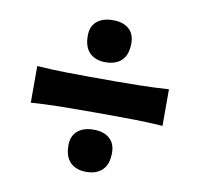

<svg xmlns="http://www.w3.org/2000/svg" viewBox="-70 -709 779 748"><g transform="rotate(10 319.0 -335.0)"><path d="M317.6 -468.3Q358.2 -468.3 381.2 -490.6Q404.2 -512.9 404.2 -558.9Q404.2 -595.4 381.4 -615.2Q358.6 -634.9 318.7 -634.9Q278.6 -634.9 255.2 -615.2Q231.8 -595.4 231.8 -558.9Q231.8 -512.9 254.8 -490.6Q277.9 -468.3 317.6 -468.3ZM317.6 -34.6Q358.2 -34.6 381.2 -57Q404.2 -79.4 404.2 -125.4Q404.2 -161.9 381.4 -181.8Q358.6 -201.7 318.7 -201.7Q278.6 -201.7 255.2 -181.8Q231.8 -161.9 231.8 -125.4Q231.8 -79.4 254.8 -57Q277.9 -34.6 317.6 -34.6ZM58.6 -262.7Q114.7 -266.6 167.2 -267.5Q219.7 -268.4 265.7 -268.4H372.6Q418.7 -268.4 471.1 -267.5Q523.5 -266.6 579.6 -262.7V-407.6Q523.5 -403.8 471.1 -402.8Q418.7 -401.7 372.6 -401.7H265.7Q219.7 -401.7 167.2 -402.8Q114.7 -403.8 58.6 -407.6Z"/></g></svg>

Font: Pinar-VF-FD
Style: Regular
Weight: 300
Designer: Amin Abedi
Version: Version 3.0